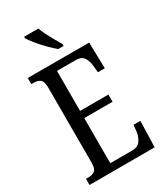

<svg xmlns="http://www.w3.org/2000/svg" viewBox="-227 -1021 952 1110"><g transform="rotate(-30 249.5 -465.5)"><path d="M28 0V-41H45Q72 -41 87.5 -53.5Q103 -66 103 -107V-602Q103 -649 86.5 -661Q70 -673 45 -673H28V-714H438L442 -540H396L392 -582Q390 -615 374.5 -640Q359 -665 322 -665H195V-398H384V-350H195V-49H341Q379 -49 396.5 -74Q414 -99 418 -132L422 -174H468L463 0ZM264 -771Q242 -789 214 -817.5Q186 -846 162.5 -875Q139 -904 129 -921V-931H224Q232 -909 245.5 -882Q259 -855 274 -829Q289 -803 300 -784V-771Z"/></g></svg>

Font: Noto Serif Tamil ExtraCondensed
Style: Regular
Weight: 400
Width: 2
Designer: Indian Type Foundry, Tom Grace, and the Monotype Design Team
Foundry: Monotype Imaging Inc.
Version: Version 2.004; ttfautohint (v1.8.4.7-5d5b)